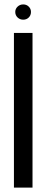

<svg xmlns="http://www.w3.org/2000/svg" viewBox="-20 -848 211 868"><path d="M127 -699V0H43V-699ZM49 -794Q49 -808 59.5 -818Q70 -828 85 -828Q100 -828 110 -818Q120 -808 120 -794Q120 -779 110 -769Q100 -759 85 -759Q70 -759 59.5 -769Q49 -779 49 -794Z"/></svg>

Font: Moniqa SemBd Narrow Heading
Style: Regular
Weight: 600
Width: 4
Designer: Rajesh Rajput
Foundry: Rajesh Rajput
Version: Version 1.000